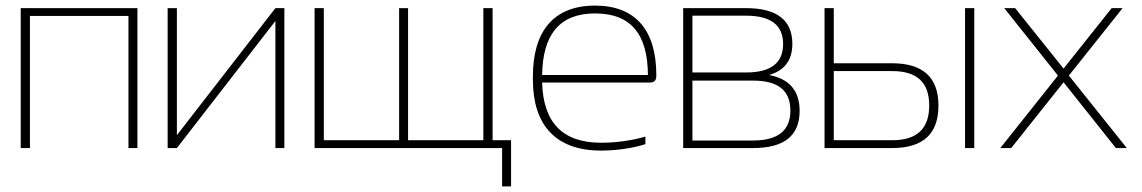

<svg xmlns="http://www.w3.org/2000/svg" viewBox="-20 -529 4081 686"><path d="M54 0H87V-472H439V0H471V-500H54Z M579 0H612L964 -454V0H996V-500H964L612 -46V-500H579Z M1104 -500V0H1774V137H1806V-28H1740V-500H1707V-28H1438V-500H1406V-28H1137V-500Z M2325 -260C2325 -422 2250 -509 2106 -509C1957 -509 1884 -416 1884 -256V-244C1884 -84 1964 9 2127 9C2181 9 2239 1 2286 -14V-41C2235 -26 2177 -19 2128 -19C1988 -19 1921 -93 1917 -234H2300C2320 -234 2325 -243 2325 -260ZM1917 -261C1919 -405 1979 -481 2106 -481C2236 -481 2294 -405 2295 -261Z M2421 0H2670C2782 0 2837 -44 2837 -133C2837 -204 2801 -247 2728 -261C2783 -277 2811 -314 2811 -372C2811 -457 2756 -500 2645 -500H2421ZM2454 -27V-241H2671C2760 -241 2804 -206 2804 -134C2804 -63 2760 -27 2671 -27ZM2454 -270V-473H2645C2734 -473 2778 -439 2778 -372C2778 -303 2733 -270 2645 -270Z M2926 0H3167C3278 0 3333 -50 3333 -152C3333 -253 3277 -303 3167 -303H2959V-500H2926ZM2959 -28V-275H3168C3257 -275 3300 -234 3300 -152C3300 -69 3256 -28 3168 -28ZM3428 0H3461V-500H3428Z M3568 -500 3760 -259 3554 0H3593L3780 -235L3967 0H4006L3799 -259L3991 -500H3952L3780 -284L3607 -500Z"/></svg>

Font: LT Wave Alt Thin
Style: Regular
Weight: 100
Designer: Daniel Lyons
Version: Version 2.5 (Glyphs App)